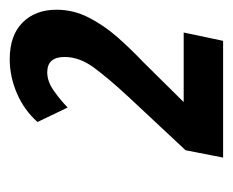

<svg xmlns="http://www.w3.org/2000/svg" viewBox="-62 -833 479 395"><g transform="rotate(-90 177.5 -635.5)"><path d="M50.8 -416 65.9 -493.2 175.8 -610.8Q213.4 -651.4 235.6 -681.4Q257.8 -711.4 257.8 -742.2Q257.8 -777.8 226.1 -777.8Q207.5 -777.8 188.5 -764.4Q169.4 -751 153.8 -735.8L124 -797.9Q148.9 -825.7 183.3 -840.3Q217.8 -855 252.9 -855Q302.2 -855 328.6 -828.6Q355 -802.2 355 -758.8Q355 -724.1 339.1 -692.9Q323.2 -661.6 298.6 -633.5Q273.9 -605.5 247.1 -580.1L165 -497.1H308.1L291 -416Z"/></g></svg>

Font: Open Sans Condensed
Style: Bold Italic
Weight: 700
Width: 3
Italic angle: -12°
Designer: Monotype Design Team
Foundry: Monotype Imaging Inc.
Version: Version 3.003; ttfautohint (v1.8.4)